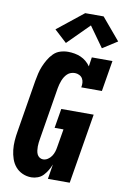

<svg xmlns="http://www.w3.org/2000/svg" viewBox="-105 -1041 728 1109"><g transform="rotate(10 259.0 -486.0)"><path d="M160 8Q132 8 107.5 -3Q83 -14 66.5 -33.5Q50 -53 41.5 -78Q33 -103 30 -129.5Q27 -156 29 -184Q31 -212 36 -240L86 -545Q90 -567 95 -589Q100 -611 109 -632.5Q118 -654 130 -674.5Q142 -695 159 -712Q176 -729 198.5 -736Q221 -743 244 -743Q263 -743 282.5 -739.5Q302 -736 319 -728.5Q336 -721 350.5 -709Q365 -697 376 -681L384 -735H505L475 -554H354Q357 -568 356 -581.5Q355 -595 348.5 -606Q342 -617 329.5 -623Q317 -629 304 -629Q292 -629 280.5 -625Q269 -621 260 -612.5Q251 -604 244.5 -593.5Q238 -583 233.5 -571.5Q229 -560 226 -548.5Q223 -537 221 -526L171 -221Q169 -209 167.5 -197.5Q166 -186 166 -174Q166 -162 167.5 -150.5Q169 -139 173.5 -129Q178 -119 187.5 -112.5Q197 -106 208 -106Q223 -106 236 -114.5Q249 -123 257.5 -135.5Q266 -148 270.5 -162Q275 -176 277 -190L295 -297H243L262 -411H452L384 0H256L270 -87Q263 -69 253 -52Q243 -35 229.5 -20.5Q216 -6 197 1Q178 8 160 8ZM222 -791 149 -858 302 -980H410L518 -852L432 -797L347 -916Z"/></g></svg>

Font: Iosevka Slab Heavy Oblique
Style: Regular
Weight: 900
Italic angle: -9°
Monospace: yes
Designer: Belleve Invis
Foundry: Belleve Invis
Version: Version 11.1.1; ttfautohint (v1.8.3)